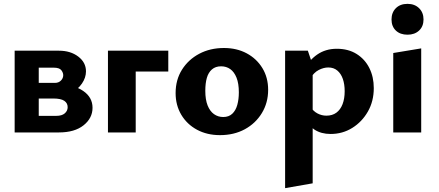

<svg xmlns="http://www.w3.org/2000/svg" viewBox="-20 -687 2275 996"><path d="M56 0V-424H286Q346 -424 386 -393.5Q426 -363 426 -317Q426 -284 405 -253.5Q384 -223 348.5 -204Q313 -185 270 -185L289 -248Q364 -248 412 -215Q460 -182 460 -128Q460 -74 413.5 -37Q367 0 286 0ZM181 -86H272Q301 -86 316 -99Q331 -112 331 -131Q331 -152 313.5 -164Q296 -176 256 -176H145V-257H265Q284 -257 296 -269Q308 -281 308 -297Q308 -310 298 -323Q288 -336 258 -336H181Z M540 0V-424H684V0ZM616 -316V-424H853V-316Z M1121 14Q1054 14 1002 -14Q950 -42 920.5 -91.5Q891 -141 891 -204Q891 -273 924 -325.5Q957 -378 1013.5 -408Q1070 -438 1142 -438Q1208 -438 1259.5 -410.5Q1311 -383 1341 -334Q1371 -285 1371 -221Q1371 -154 1338.5 -100.5Q1306 -47 1250 -16.5Q1194 14 1121 14ZM1138 -80Q1167 -80 1185 -97Q1203 -114 1211 -143Q1219 -172 1219 -208Q1219 -254 1207 -284Q1195 -314 1174.5 -328.5Q1154 -343 1127 -343Q1098 -343 1079.5 -327Q1061 -311 1053 -283Q1045 -255 1045 -216Q1045 -170 1057 -140Q1069 -110 1090 -95Q1111 -80 1138 -80Z M1695 8Q1646 8 1611.5 -14.5Q1577 -37 1559 -77L1591 -133Q1605 -110 1627 -98.5Q1649 -87 1673 -87Q1704 -87 1725 -102.5Q1746 -118 1757 -146.5Q1768 -175 1768 -214Q1768 -250 1758.5 -277.5Q1749 -305 1730 -321Q1711 -337 1683 -337Q1659 -337 1633.5 -324Q1608 -311 1588 -278L1545 -311Q1582 -374 1625.5 -404Q1669 -434 1727 -434Q1787 -434 1830 -407Q1873 -380 1896 -334Q1919 -288 1919 -230Q1919 -162 1888.5 -108.5Q1858 -55 1807.5 -23.5Q1757 8 1695 8ZM1459 289V-424H1577L1602 -350V264Z M2020 0V-412L2165 -436V0ZM2094 -507Q2056 -507 2033.5 -528.5Q2011 -550 2011 -586Q2011 -622 2033.5 -644.5Q2056 -667 2094 -667Q2131 -667 2154 -644.5Q2177 -622 2177 -586Q2177 -550 2154 -528.5Q2131 -507 2094 -507Z"/></svg>

Font: Ysabeau ExtraBold
Style: Regular
Weight: 800
Designer: Christian Thalmann (Catharsis Fonts)
Version: Version 2.002